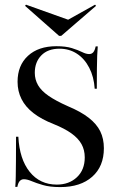

<svg xmlns="http://www.w3.org/2000/svg" viewBox="-20 -777 497 809"><path d="M233.9 11.3Q190.3 11.3 161.3 2.8Q132.3 -5.6 113.3 -13.7Q94.4 -21.8 80.6 -21.8Q69.4 -21.8 62.5 -13.3Q55.6 -4.8 53.2 10.5H44.4Q46 -8.1 46.4 -33.5Q46.8 -58.9 47.2 -99.2Q47.6 -139.5 47.6 -200.8H57.3Q62.1 -106.5 105.2 -52.8Q148.4 0.8 219.4 0.8Q271 0.8 304 -30.2Q337.1 -61.3 337.1 -113.7Q337.1 -145.2 323.4 -169.8Q309.7 -194.4 281 -214.9Q252.4 -235.5 206.5 -254Q154.8 -274.2 121 -300.4Q87.1 -326.6 70.6 -359.7Q54 -392.7 54 -432.3Q54 -501.6 98 -541.9Q141.9 -582.3 217.7 -582.3Q257.3 -582.3 283.1 -574.2Q308.9 -566.1 325.8 -557.7Q342.7 -549.2 355.6 -549.2Q366.9 -549.2 373.4 -557.3Q379.8 -565.3 383.1 -581.5H391.9Q390.3 -563.7 389.5 -541.9Q388.7 -520.2 388.3 -487.1Q387.9 -454 387.9 -403.2H379Q375.8 -453.2 356 -491.5Q336.3 -529.8 304 -550.8Q271.8 -571.8 230.6 -571.8Q181.5 -571.8 154 -543.5Q126.6 -515.3 126.6 -470.2Q126.6 -441.9 140.3 -418.1Q154 -394.4 184.3 -373.4Q214.5 -352.4 265.3 -329.8Q321 -306.5 354 -280.6Q387.1 -254.8 402.4 -223.8Q417.7 -192.7 417.7 -152.4Q417.7 -75.8 368.5 -32.3Q319.4 11.3 233.9 11.3ZM380.6 -757.3 384.7 -752.4 237.9 -625.8H229L85.5 -752.4L89.5 -757.3L286.3 -687.1L240.3 -679Z"/></svg>

Font: Playfair 144pt SemiCondensed Medium
Style: Regular
Weight: 500
Width: 4
Designer: Claus Eggers Sørensen
Foundry: Claus Eggers Sørensen
Version: Version 2.203